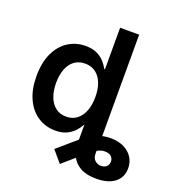

<svg xmlns="http://www.w3.org/2000/svg" viewBox="-162 -858 1097 1192"><g transform="rotate(20 387.0 -262.0)"><path d="M606.4 204.1Q542 204.1 502 181.6Q461.9 159.2 443.1 120.6Q424.3 82 424.3 33.7V-109.4H550.8V59.1Q550.8 88.4 567.9 103.8Q585 119.1 608.4 119.1Q630.4 119.1 644 106.4Q657.7 93.8 657.7 73.2Q657.7 55.2 646 42Q634.3 28.8 610.8 26.9Q595.2 24.9 579.6 28.8Q564 32.7 546.4 43Q528.8 53.2 506.8 71.3L364.3 195.3L300.3 119.6L432.1 5.9Q467.3 -25.4 512.9 -44.4Q558.6 -63.5 605.5 -63.5Q681.2 -63.5 726.8 -24.4Q772.5 14.6 772.5 76.7Q772.5 135.7 728.8 169.9Q685.1 204.1 606.4 204.1ZM266.1 10.3Q201.2 10.3 150.1 -23.2Q99.1 -56.6 70.3 -119.1Q41.5 -181.6 41.5 -269.5Q41.5 -358.4 71 -420.9Q100.6 -483.4 151.4 -515.9Q202.1 -548.3 265.6 -548.3Q312 -548.3 342.5 -533.2Q373 -518.1 392.1 -496.1Q411.1 -474.1 421.9 -453.1H426.8V-727.5H552.7V0H429.2V-85H422.4Q411.6 -64 392.1 -42Q372.6 -20 341.8 -4.9Q311 10.3 266.1 10.3ZM299.8 -94.2Q340.8 -94.2 369.9 -116.2Q398.9 -138.2 414.3 -178Q429.7 -217.8 429.7 -270Q429.7 -322.8 414.6 -361.8Q399.4 -400.9 370.4 -422.6Q341.3 -444.3 299.8 -444.3Q257.8 -444.3 228.8 -422.1Q199.7 -399.9 185.1 -360.6Q170.4 -321.3 170.4 -270Q170.4 -218.8 185.3 -179Q200.2 -139.2 229.2 -116.7Q258.3 -94.2 299.8 -94.2Z"/></g></svg>

Font: Inter 17pt SemiBold
Style: Regular
Weight: 600
Version: Version 4.001;git-66647c0bb